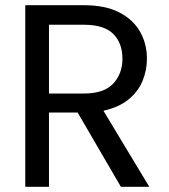

<svg xmlns="http://www.w3.org/2000/svg" viewBox="-20 -717 648 737"><path d="M302 -697Q384 -697 437.5 -669.5Q491 -642 517.5 -595.5Q544 -549 544 -492Q544 -447 527 -406Q510 -365 473 -335Q436 -305 377 -292L553 0H444L278 -285H168V0H77V-697ZM450 -492Q450 -551 415 -586.5Q380 -622 302 -622H168V-358H302Q379 -358 414.5 -396Q450 -434 450 -492Z"/></svg>

Font: Poppins
Style: Regular
Weight: 400
Designer: Ninad Kale (Devanagari), Jonny Pinhorn (Latin)
Version: Version 5.002